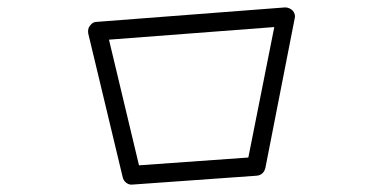

<svg xmlns="http://www.w3.org/2000/svg" viewBox="-20 -638 1040 518"><path d="M337 -140Q328 -139 320.5 -145Q313 -151 311 -160L218 -548Q216 -561 223 -569Q230 -579 241 -579L749 -618Q761 -618 770 -609Q778 -599 775 -588L696 -185Q691 -166 673 -164ZM355 -192 650 -213 720 -565 274 -531Z"/></svg>

Font: Zen Kurenaido
Style: Regular
Weight: 400
Designer: Yoshimichi Ohira
Foundry: Positype
Version: Version 1.001